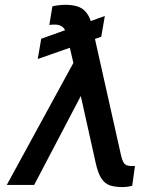

<svg xmlns="http://www.w3.org/2000/svg" viewBox="-20 -758 675 787"><path d="M409.7 -692.4 395 -607.4 134.8 -516.1 148.9 -599.1ZM320.8 -382.8 120.1 0H7.8L301.8 -538.6L371.6 -534.7ZM246.6 -738.3Q299.8 -738.3 323.5 -717.3Q347.2 -696.3 356 -657.2L476.6 -119.1Q480.5 -103 485.4 -94Q490.2 -85 497.8 -81.3Q505.4 -77.6 516.1 -77.6Q520.5 -77.6 525.1 -77.6Q529.8 -77.6 533.2 -77.6L522 3.4Q515.6 5.4 504.4 7.1Q493.2 8.8 481.9 8.8Q452.6 8.8 431.6 2.2Q410.6 -4.4 396.2 -25.6Q381.8 -46.9 372.1 -90.8L286.1 -477.1L254.9 -611.3Q248.5 -638.2 236.3 -647.7Q224.1 -657.2 206.1 -657.2Q201.2 -657.2 193.8 -657Q186.5 -656.7 182.1 -655.3L194.8 -731.9Q201.7 -734.4 218.8 -736.3Q235.8 -738.3 246.6 -738.3Z"/></svg>

Font: Inter
Style: Italic
Weight: 400
Italic angle: -9.3988°
Designer: Rasmus Andersson
Foundry: rsms
Version: Version 4.001;git-66647c0bb